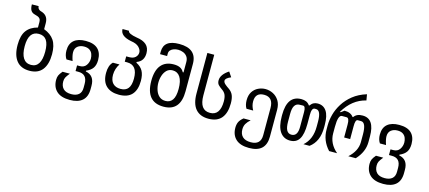

<svg xmlns="http://www.w3.org/2000/svg" viewBox="-65 -1361 4882 2187"><g transform="rotate(15 2376.0 -268.0)"><path d="M266 0Q164 0 112.5 -65.5Q61 -131 61 -251Q61 -362 104.5 -420.5Q148 -479 234 -501V-566Q234 -591 223 -605Q212 -619 195 -624.5Q178 -630 161 -635Q129 -643 114 -667Q99 -691 99 -738H179Q179 -696 236 -683Q308 -656 307 -568V-501Q389 -470 428.5 -411Q468 -352 468 -248Q468 -129 417.5 -64.5Q367 0 266 0ZM266 -69Q326 -69 355.5 -116.5Q385 -164 385 -255Q385 -346 355.5 -390Q326 -434 264 -434Q143 -434 143 -257Q143 -166 174 -117.5Q205 -69 266 -69Z M796 202Q692 202 640 153Q588 104 588 20Q588 -10 597.5 -32Q607 -54 635 -87H721Q691 -50 681 -30Q671 -10 671 17Q671 72 701.5 103Q732 134 796 134Q852 134 883 107.5Q914 81 914 28V-18Q914 -134 808 -133H776V-200H808Q858 -200 883 -235.5Q908 -271 908 -315Q908 -342 898 -368.5Q888 -395 864 -411.5Q840 -428 799 -428Q754 -428 723.5 -404Q693 -380 693 -333Q693 -314 698.5 -288.5Q704 -263 714 -234H642Q615 -274 615 -332Q615 -413 663.5 -454Q712 -495 802 -495Q898 -495 945 -449.5Q992 -404 992 -320Q992 -262 968 -226.5Q944 -191 890 -168V-159Q996 -139 995 -16V21Q995 112 944 157Q893 202 796 202Z M1321 0Q1224 0 1170.5 -51Q1117 -102 1117 -203Q1117 -292 1162 -335H1240Q1200 -275 1199 -204Q1199 -136 1231.5 -102.5Q1264 -69 1322 -69Q1383 -69 1412 -106.5Q1441 -144 1441 -222Q1441 -381 1318 -381H1290V-444H1326Q1373 -444 1398 -468Q1423 -492 1423 -524Q1423 -557 1393 -587Q1363 -617 1298 -626Q1168 -651 1169 -734H1245Q1245 -700 1351 -682Q1426 -672 1465 -637Q1504 -602 1504 -537Q1504 -492 1484 -460.5Q1464 -429 1421 -413V-404Q1475 -377 1499.5 -333Q1524 -289 1524 -216Q1524 -111 1474 -55.5Q1424 0 1321 0Z M1847 0Q1639 0 1638 -248Q1638 -372 1689.5 -434Q1741 -496 1839 -496Q1885 -496 1914 -481.5Q1943 -467 1959 -436H1968V-559Q1968 -598 1950 -622.5Q1932 -647 1903 -658.5Q1874 -670 1844 -670Q1818 -670 1793.5 -662Q1769 -654 1754 -637.5Q1739 -621 1739 -598V-568H1656V-598Q1656 -738 1840 -737Q2045 -737 2046 -559V-235Q2046 0 1847 0ZM1852 -69Q1906 -69 1934.5 -110.5Q1963 -152 1963 -240Q1963 -333 1932 -380Q1901 -427 1845 -427Q1802 -427 1775 -401Q1748 -375 1734.5 -334.5Q1721 -294 1721 -249.5Q1721 -205 1735 -163Q1749 -121 1778 -95Q1807 -69 1852 -69Z M2377 0Q2277 0 2225 -61Q2173 -122 2173 -243V-721H2254V-243Q2254 -68 2377 -69Q2438 -69 2467.5 -112.5Q2497 -156 2497 -235Q2497 -282 2484.5 -312Q2472 -342 2437 -365Q2415 -380 2396 -399Q2377 -418 2377 -453Q2377 -488 2400.5 -520.5Q2424 -553 2468 -581L2507 -523Q2472 -508 2457.5 -494.5Q2443 -481 2443 -467Q2443 -446 2466.5 -426Q2490 -406 2512 -392Q2550 -366 2565 -329Q2580 -292 2580 -235Q2580 -121 2529.5 -60.5Q2479 0 2377 0Z M2910 202Q2806 202 2753.5 153Q2701 104 2701 19Q2701 -19 2714 -48Q2727 -77 2764 -107H2848Q2816 -79 2799.5 -50.5Q2783 -22 2783 16Q2783 72 2815.5 103Q2848 134 2912 134Q3030 134 3030 20V-301Q3030 -428 2922 -428Q2819 -428 2819 -323Q2819 -271 2847 -222H2768Q2755 -242 2749.5 -267Q2744 -292 2744 -317Q2744 -377 2769.5 -416.5Q2795 -456 2836 -475.5Q2877 -495 2920 -495Q2967 -495 3010 -473.5Q3053 -452 3080.5 -409Q3108 -366 3108 -300V16Q3108 202 2910 202Z M3340 0Q3263 0 3220.5 -61.5Q3178 -123 3178 -245V-260Q3178 -490 3345 -490Q3377 -490 3401.5 -479.5Q3426 -469 3444 -443H3450Q3469 -469 3490 -479.5Q3511 -490 3538 -490Q3605 -490 3641 -437Q3677 -384 3677 -276V-244Q3677 -79 3571 0H3499Q3594 -82 3593 -235V-290Q3593 -423 3535 -424H3519Q3482 -424 3483 -338V-233Q3483 -113 3448 -56.5Q3413 0 3340 0ZM3338 -69Q3412 -69 3411 -183V-355Q3411 -424 3381 -424L3343 -423Q3303 -423 3283 -392Q3263 -361 3263 -294V-205Q3263 -135 3281.5 -102Q3300 -69 3338 -69Z M3802 0Q3709 -100 3710 -232V-281Q3710 -341 3728 -408Q3746 -475 3786.5 -539.5Q3827 -604 3892 -656Q3957 -708 4051 -737L4063 -667Q3902 -629 3804 -462H3815L3853 -490Q3927 -490 3959 -444H3965Q3997 -491 4067 -490Q4208 -490 4208 -282V-215Q4208 -99 4116 0H4028Q4124 -87 4125 -191V-282Q4125 -424 4065 -424H4026Q3997 -424 3998 -344V-194H3927V-344Q3928 -424 3894 -424H3840Q3794 -424 3794 -284V-207Q3794 -87 3896 0Z M4492 202Q4388 202 4336 153Q4284 104 4284 20Q4284 -10 4293.5 -32Q4303 -54 4331 -87H4417Q4387 -50 4377 -30Q4367 -10 4367 17Q4367 72 4397.5 103Q4428 134 4492 134Q4548 134 4579 107.5Q4610 81 4610 28V-18Q4610 -134 4504 -133H4472V-200H4504Q4554 -200 4579 -235.5Q4604 -271 4604 -315Q4604 -342 4594 -368.5Q4584 -395 4560 -411.5Q4536 -428 4495 -428Q4450 -428 4419.5 -404Q4389 -380 4389 -333Q4389 -314 4394.5 -288.5Q4400 -263 4410 -234H4338Q4311 -274 4311 -332Q4311 -413 4359.5 -454Q4408 -495 4498 -495Q4594 -495 4641 -449.5Q4688 -404 4688 -320Q4688 -262 4664 -226.5Q4640 -191 4586 -168V-159Q4692 -139 4691 -16V21Q4691 112 4640 157Q4589 202 4492 202Z"/></g></svg>

Font: PlemolJP
Style: Regular
Weight: 400
Monospace: yes
Version: v2.0.4; ttfautohint (v1.8.4.7-5d5b-dirty) -l 6 -r 45 -G 200 